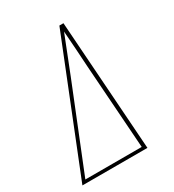

<svg xmlns="http://www.w3.org/2000/svg" viewBox="-178 -838 855 941"><g transform="rotate(-30 250.0 -367.5)"><path d="M10 0 304 -735H327L378 0ZM356 -18 323 -490Q320 -542 316.5 -594Q313 -646 309 -698Q289 -646 268 -594Q247 -542 227 -490L37 -18Z"/></g></svg>

Font: Iosevka Slab Thin Oblique
Style: Regular
Weight: 100
Italic angle: -9°
Monospace: yes
Designer: Belleve Invis
Foundry: Belleve Invis
Version: Version 11.1.0; ttfautohint (v1.8.3)